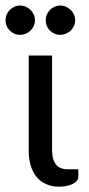

<svg xmlns="http://www.w3.org/2000/svg" viewBox="-34 -682 328 707"><path d="M0 0ZM71.8 -477.5H157.7V-130.9Q157.7 -95.2 171.6 -76.9Q185.5 -58.6 216.8 -58.6H254.4V-31.7Q254.4 -22.9 248.5 -15.9Q242.7 -8.8 232.9 -4.2Q223.1 0.5 210.4 2.9Q197.8 5.4 183.6 5.4Q156.2 5.4 135.3 -4.2Q114.3 -13.7 100.1 -31.2Q85.9 -48.8 78.9 -73Q71.8 -97.2 71.8 -126.5ZM94.7 -607.4Q94.7 -596.2 90.3 -586.4Q85.9 -576.7 78.4 -569.3Q70.8 -562 60.8 -557.9Q50.8 -553.7 40 -553.7Q28.8 -553.7 19 -557.9Q9.3 -562 2 -569.3Q-5.4 -576.7 -9.5 -586.4Q-13.7 -596.2 -13.7 -607.4Q-13.7 -618.7 -9.5 -628.4Q-5.4 -638.2 2 -645.5Q9.3 -652.8 19 -657.2Q28.8 -661.6 40 -661.6Q50.8 -661.6 60.8 -657.2Q70.8 -652.8 78.4 -645.5Q85.9 -638.2 90.3 -628.4Q94.7 -618.7 94.7 -607.4ZM242.7 -607.4Q242.7 -596.2 238.3 -586.4Q233.9 -576.7 226.3 -569.3Q218.8 -562 208.7 -557.9Q198.7 -553.7 188 -553.7Q176.8 -553.7 167 -557.9Q157.2 -562 149.9 -569.3Q142.6 -576.7 138.4 -586.4Q134.3 -596.2 134.3 -607.4Q134.3 -618.7 138.4 -628.4Q142.6 -638.2 149.9 -645.5Q157.2 -652.8 167 -657.2Q176.8 -661.6 188 -661.6Q198.7 -661.6 208.7 -657.2Q218.8 -652.8 226.3 -645.5Q233.9 -638.2 238.3 -628.4Q242.7 -618.7 242.7 -607.4Z"/></svg>

Font: Carlito
Style: Regular
Weight: 400
Designer: Lukasz Dziedzic
Foundry: tyPoland Lukasz Dziedzic
Version: Version 1.103; Beta1; all basic design good, some composites